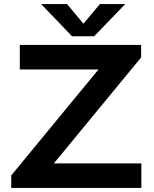

<svg xmlns="http://www.w3.org/2000/svg" viewBox="-20 -920 754 940"><path d="M35 0V-61L466 -584.5L468 -580H77V-700H671V-639L240 -115.5L238 -120H672V0ZM593 -900 441 -742.5H332.5L181.5 -900H308.5L388.5 -804L469 -900Z"/></svg>

Font: Science Gothic
Style: Regular
Weight: 400
Designer: Thomas Phinney, Vassil Kateliev, Brandon Buerkle
Foundry: Font Detective LLC
Version: Version 1.018